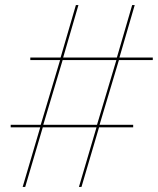

<svg xmlns="http://www.w3.org/2000/svg" viewBox="-20 -734 620 754"><path d="M69 0 138 -234H22V-244H140L216 -498H99V-508H218L278 -714H288L228 -508H439L499 -714H509L449 -508H580V-498H447L371 -244H503V-234H369L300 0H290L359 -234H148L79 0ZM150 -244H361L437 -498H226Z"/></svg>

Font: Noto Serif Display ExtraLight
Style: Italic
Weight: 200
Italic angle: -12°
Designer: Monotype Design Team
Foundry: Monotype Imaging Inc.
Version: Version 2.009